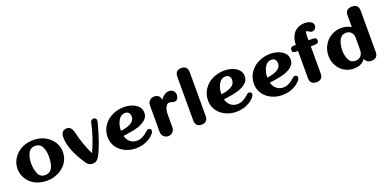

<svg xmlns="http://www.w3.org/2000/svg" viewBox="-11 -1490 4572 2280"><g transform="rotate(-20 2275.0 -350.0)"><path d="M427.2 -259.8Q427.2 -328.1 401.9 -380.4Q376 -432.6 315.4 -432.6Q252.9 -432.6 226.6 -378.4Q200.2 -324.2 200.2 -254.4Q200.2 -179.2 224.6 -122.1Q249 -65.4 313 -65.4Q427.2 -65.4 427.2 -259.8ZM116.2 -58.1Q72.8 -94.2 49.3 -143.6Q25.9 -192.9 25.9 -248.5Q25.9 -300.3 48.8 -348.1Q71.8 -396.5 111.8 -432.6Q194.8 -505.4 321.3 -505.4Q375.5 -505.4 425.8 -487.8Q476.1 -469.7 516.1 -436Q555.7 -401.9 578.6 -355.5Q601.6 -308.6 601.6 -253.4Q601.6 -177.7 561 -118.7Q520 -59.1 453.6 -27.3Q386.7 4.9 312.5 4.9Q192.4 4.9 116.2 -58.1Z M1075.2 -500.5Q1113.3 -500.5 1113.3 -462.4Q1113.3 -437.5 1064 -283.2Q1007.8 -106.9 964.8 -43Q937 -1.5 893.1 0H889.6Q839.8 0 811.5 -41Q665 -256.3 665 -411.1Q665 -500.5 741.7 -500.5Q795.9 -500.5 815.4 -420.4Q859.4 -240.2 921.9 -121.1Q999.5 -285.2 1037.1 -468.8Q1046.4 -500.5 1075.2 -500.5Z M1457 -285.2Q1513.2 -313 1513.2 -368.7Q1513.2 -398.9 1497.6 -416.5Q1482.4 -434.6 1452.6 -434.6Q1397 -434.6 1365.7 -378.4Q1335 -322.3 1335 -252.4Q1400.9 -257.3 1457 -285.2ZM1390.1 -106.4Q1425.3 -76.2 1474.1 -76.2Q1512.2 -76.2 1544.4 -91.8Q1576.7 -106.9 1609.9 -137.2Q1626.5 -151.4 1632.3 -155.3Q1637.7 -159.2 1651.4 -159.2Q1662.1 -159.2 1671.4 -151.4Q1680.7 -143.6 1680.7 -132.3Q1680.7 -107.4 1653.3 -80.6Q1626.5 -53.2 1598.6 -38.1Q1527.8 4.9 1431.6 4.9Q1380.9 4.9 1331.5 -11.7Q1282.2 -28.3 1243.7 -59.6Q1205.1 -90.8 1183.1 -135.3Q1160.6 -179.7 1160.6 -233.9Q1160.6 -315.9 1202.6 -377.4Q1244.6 -439.5 1314.5 -472.7Q1384.3 -505.4 1463.9 -505.4Q1511.7 -505.4 1559.6 -489.7Q1607.4 -474.1 1639.2 -440.9Q1670.4 -407.7 1670.4 -357.9Q1670.4 -307.1 1629.9 -272.9Q1588.9 -238.8 1532.2 -220.2Q1505.9 -211.9 1474.6 -205.6Q1442.9 -199.2 1403.8 -193.4Q1363.8 -188 1343.8 -184.6Q1354.5 -136.7 1390.1 -106.4Z M2084.5 -480Q2105.5 -459.5 2105.5 -427.2Q2105.5 -401.4 2091.3 -379.9Q2077.1 -358.9 2053.2 -358.9Q2039.6 -358.9 2018.6 -365.2Q1997.6 -371.6 1986.8 -371.6Q1960 -371.6 1941.4 -335Q1926.3 -307.6 1923.3 -254.9V-82Q1923.3 -47.9 1899.9 -23.9Q1876.5 0 1842.8 0Q1809.1 0 1785.6 -23.9Q1762.2 -47.9 1762.2 -82V-418.9Q1762.2 -453.1 1785.6 -476.6Q1809.1 -500.5 1842.8 -500.5Q1912.1 -500.5 1922.4 -431.2Q1938.5 -453.1 1957 -470.2Q1991.7 -500.5 2031.2 -500.5Q2063.5 -500.5 2084.5 -480Z M2340.8 -77.1Q2340.8 7.3 2262.2 7.3Q2183.6 7.3 2183.6 -77.1V-623.5Q2183.6 -708 2262.2 -708Q2340.8 -708 2340.8 -623.5Z M2726.1 -285.2Q2782.2 -313 2782.2 -368.7Q2782.2 -398.9 2766.6 -416.5Q2751.5 -434.6 2721.7 -434.6Q2666 -434.6 2634.8 -378.4Q2604 -322.3 2604 -252.4Q2669.9 -257.3 2726.1 -285.2ZM2659.2 -106.4Q2694.3 -76.2 2743.2 -76.2Q2781.2 -76.2 2813.5 -91.8Q2845.7 -106.9 2878.9 -137.2Q2895.5 -151.4 2901.4 -155.3Q2906.7 -159.2 2920.4 -159.2Q2931.2 -159.2 2940.4 -151.4Q2949.7 -143.6 2949.7 -132.3Q2949.7 -107.4 2922.4 -80.6Q2895.5 -53.2 2867.7 -38.1Q2796.9 4.9 2700.7 4.9Q2649.9 4.9 2600.6 -11.7Q2551.3 -28.3 2512.7 -59.6Q2474.1 -90.8 2452.1 -135.3Q2429.7 -179.7 2429.7 -233.9Q2429.7 -315.9 2471.7 -377.4Q2513.7 -439.5 2583.5 -472.7Q2653.3 -505.4 2732.9 -505.4Q2780.8 -505.4 2828.6 -489.7Q2876.5 -474.1 2908.2 -440.9Q2939.5 -407.7 2939.5 -357.9Q2939.5 -307.1 2898.9 -272.9Q2857.9 -238.8 2801.3 -220.2Q2774.9 -211.9 2743.7 -205.6Q2711.9 -199.2 2672.9 -193.4Q2632.8 -188 2612.8 -184.6Q2623.5 -136.7 2659.2 -106.4Z M3306.2 -285.2Q3362.3 -313 3362.3 -368.7Q3362.3 -398.9 3346.7 -416.5Q3331.5 -434.6 3301.8 -434.6Q3246.1 -434.6 3214.8 -378.4Q3184.1 -322.3 3184.1 -252.4Q3250 -257.3 3306.2 -285.2ZM3239.3 -106.4Q3274.4 -76.2 3323.2 -76.2Q3361.3 -76.2 3393.6 -91.8Q3425.8 -106.9 3459 -137.2Q3475.6 -151.4 3481.4 -155.3Q3486.8 -159.2 3500.5 -159.2Q3511.2 -159.2 3520.5 -151.4Q3529.8 -143.6 3529.8 -132.3Q3529.8 -107.4 3502.4 -80.6Q3475.6 -53.2 3447.8 -38.1Q3377 4.9 3280.8 4.9Q3230 4.9 3180.7 -11.7Q3131.3 -28.3 3092.8 -59.6Q3054.2 -90.8 3032.2 -135.3Q3009.8 -179.7 3009.8 -233.9Q3009.8 -315.9 3051.8 -377.4Q3093.8 -439.5 3163.6 -472.7Q3233.4 -505.4 3313 -505.4Q3360.8 -505.4 3408.7 -489.7Q3456.5 -474.1 3488.3 -440.9Q3519.5 -407.7 3519.5 -357.9Q3519.5 -307.1 3479 -272.9Q3438 -238.8 3381.3 -220.2Q3355 -211.9 3323.7 -205.6Q3292 -199.2 3252.9 -193.4Q3212.9 -188 3192.9 -184.6Q3203.6 -136.7 3239.3 -106.4Z M3811 -611.8Q3795.9 -611.8 3795.9 -556.6V-500.5H3845.7Q3870.1 -500.5 3883.3 -493.2Q3897 -486.3 3897 -463.4Q3897 -438 3881.3 -430.7Q3866.2 -423.8 3827.6 -423.8H3796.9V-81.5Q3796.9 0 3716.3 0Q3635.3 0 3635.3 -81.5V-423.8H3621.1Q3590.8 -423.8 3577.6 -430.2Q3564.5 -436.5 3564.5 -462.4Q3564.5 -478 3573.7 -488.3Q3583.5 -500.5 3616.2 -500.5H3635.3Q3635.3 -558.1 3659.7 -611.8Q3681.6 -659.7 3725.1 -684.1Q3768.1 -708.5 3822.8 -708.5Q3860.8 -708.5 3894 -691.9Q3927.2 -674.8 3927.2 -641.1Q3927.2 -616.7 3911.6 -600.1Q3895.5 -583.5 3872.6 -583.5Q3859.9 -583.5 3848.6 -589.4Q3836.9 -595.2 3825.7 -603.5Z M4239.7 -80.6Q4289.6 -80.6 4317.4 -122.6Q4331.5 -144.5 4332.5 -186V-334Q4331.1 -379.4 4311.5 -402.3Q4285.6 -432.1 4244.6 -432.1Q4184.1 -432.1 4157.2 -376Q4130.9 -319.8 4130.9 -252Q4130.9 -185.1 4155.3 -132.8Q4179.7 -80.6 4239.7 -80.6ZM4498.5 -98.1Q4498.5 -15.6 4415 -15.6Q4356.4 -15.6 4336.4 -69.8Q4288.6 0 4190.4 0Q4123 0 4069.3 -32.7Q4015.6 -64.9 3985.4 -121.6Q3955.1 -177.7 3955.1 -244.6Q3955.1 -316.9 3988.8 -377Q4022.5 -437 4081.5 -471.2Q4140.6 -505.4 4213.9 -505.4Q4272.9 -505.4 4332.5 -472.7V-618.2Q4332.5 -700.7 4415.5 -700.7Q4498.5 -700.7 4498.5 -618.2Z"/></g></svg>

Font: inglobal
Style: Bold
Weight: 700
Designer: Andrey Kochetov, Denis Davydov, Evgeny Yurtaev
Foundry: inglobal.ru
Version: Version 1.00 September 25, 2014, initial release